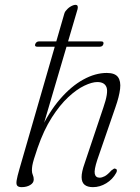

<svg xmlns="http://www.w3.org/2000/svg" viewBox="-20 -763 576 791"><path d="M299.5 -725 152 -224 145.5 -225Q182 -302.5 227.8 -355.2Q273.5 -408 323 -435.2Q372.5 -462.5 420 -462.5Q453.5 -462.5 466 -445.5Q478.5 -428.5 474.8 -396.8Q471 -365 455.5 -321L381 -105Q367 -62.5 370.5 -46.8Q374 -31 390.5 -31Q400 -31 411.8 -37.2Q423.5 -43.5 438.5 -60.5Q444.5 -65 448.5 -67.5Q452.5 -70 457.5 -67Q461.5 -65.5 461.5 -60.5Q461.5 -55.5 458.5 -50.5Q444 -24 417.8 -8Q391.5 8 363 8Q340.5 8 328.5 -1.8Q316.5 -11.5 316.2 -33Q316 -54.5 328.5 -89.5L406 -320.5Q427 -381 419 -403Q411 -425 381 -425Q359 -425 327.5 -410Q296 -395 261.2 -362.8Q226.5 -330.5 193.5 -279Q160.5 -227.5 135 -154Q125 -125 120 -108.2Q115 -91.5 113.2 -81.2Q111.5 -71 111.5 -60.5Q111.5 -50.5 115.2 -42.2Q119 -34 119 -23.5Q119 -9.5 104.5 -0.8Q90 8 69 8Q56.5 8 51.2 2.2Q46 -3.5 48.5 -19.5Q51 -35.5 60 -66.5L245 -707Q246.5 -712.5 250.2 -717.5Q254 -722.5 259 -727.2Q264 -732 269.8 -735.5Q275.5 -739 281 -741Q286.5 -743 290.5 -743Q298 -743 299.8 -738Q301.5 -733 299.5 -725ZM125 -581Q127 -586.5 131.2 -589.5Q135.5 -592.5 141 -592.5H396.5Q403 -592.5 405.2 -589.5Q407.5 -586.5 406 -581.5Q403 -570.5 390.5 -570.5H134Q121.5 -570.5 125 -581Z"/></svg>

Font: Fraunces ExtraLight
Style: Italic
Weight: 250
Italic angle: -16°
Version: Version 1.000;[b76b70a41]